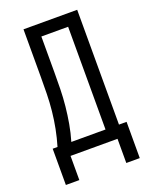

<svg xmlns="http://www.w3.org/2000/svg" viewBox="-160 -820 820 1045"><g transform="rotate(-20 250.0 -297.5)"><path d="M36 140V-70H64Q78 -117 87.5 -165.5Q97 -214 102 -263Q107 -312 108 -361Q109 -410 109 -459V-735H420V-70H464V140H386V0H114V140ZM144 -70H342V-665H187V-459Q187 -410 186 -361Q185 -312 180 -263Q175 -214 166.5 -165.5Q158 -117 144 -70Z"/></g></svg>

Font: Zed Sans
Style: Regular
Weight: 400
Designer: Belleve Invis
Foundry: Belleve Invis
Version: Version 1.0.0; ttfautohint (v1.8.4)